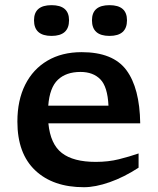

<svg xmlns="http://www.w3.org/2000/svg" viewBox="-20 -732 626 762"><path d="M304 -525Q428.5 -525 481.5 -453.8Q534.5 -382.5 536.5 -242.5H172Q180 -160 225.5 -124.8Q271 -89.5 360 -89.5Q410 -89.5 452 -100Q494 -110.5 530 -123V-66.5Q472.5 -29 415.5 -9Q358.5 11 313 11Q190.5 11 119.8 -55.8Q49 -122.5 49 -249.5Q49 -334 80 -395.8Q111 -457.5 168.2 -491.2Q225.5 -525 304 -525ZM299.5 -446.5Q242.5 -446.5 209.8 -415.5Q177 -384.5 171.5 -312.5H410.5Q407 -388 378.2 -417.2Q349.5 -446.5 299.5 -446.5ZM184.5 -589.5Q115 -589.5 115 -651.5Q115 -711.5 184.5 -711.5Q254 -711.5 254 -651.5Q254 -589.5 184.5 -589.5ZM414.5 -589.5Q345 -589.5 345 -651.5Q345 -711.5 414.5 -711.5Q484 -711.5 484 -651.5Q484 -589.5 414.5 -589.5Z"/></svg>

Font: Newsreader Caption Medium
Style: Regular
Weight: 500
Designer: Hugues Gentile
Foundry: Production Type
Version: Version 1.001